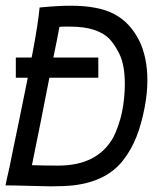

<svg xmlns="http://www.w3.org/2000/svg" viewBox="-24 -657 562 682"><path d="M223.6 -562.5H209Q192.9 -562.5 187 -561.5Q184.6 -546.9 179.2 -519.5Q175.8 -501.5 165.5 -452.6H325.2V-380.9H151.4Q119.1 -214.4 89.4 -70.3Q131.8 -68.8 183.1 -68.8Q322.3 -68.8 378.4 -168.9Q387.2 -185.1 396.5 -212.4Q405.8 -239.7 409.7 -260.3Q419.4 -310.5 419.4 -357.9Q419.4 -426.3 399.9 -465.8Q382.8 -500 364 -519.5Q345.2 -539.1 310.5 -550.8Q275.9 -562.5 223.6 -562.5ZM88.4 -452.6 91.3 -467.3Q111.3 -572.3 116.7 -630.4Q182.6 -636.7 227.5 -636.7Q325.7 -636.7 382.3 -606.7Q439 -576.7 471.7 -510.3Q499.5 -452.1 499.5 -371.1Q499.5 -327.6 490.2 -277.3Q478.5 -215.8 460.4 -170.4Q442.4 -125 413.1 -87.4Q383.8 -49.8 339.6 -27.6Q295.4 -5.4 235.8 1.5Q204.1 4.9 156.7 4.9Q138.2 4.9 81.8 3.2Q25.4 1.5 -4.4 1.5Q-2 -12.2 9.3 -61Q10.7 -69.8 21 -118.9Q31.2 -168 46.9 -243.9Q62.5 -319.8 74.7 -380.9H32.2V-452.6Z"/></svg>

Font: Fantasque Sans Mono
Style: Italic
Weight: 400
Italic angle: -11°
Monospace: yes
Designer: Jany Belluz
Version: Version 1.8.0 ; ttfautohint (v1.8.2)